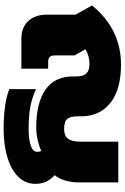

<svg xmlns="http://www.w3.org/2000/svg" viewBox="166 -756 688 1060"><g transform="rotate(90 510.0 -226.0)"><path d="M472 67V-81Q527 -56 577.5 -48Q628 -40 692 -40Q748 -40 783 -51.5Q818 -63 818 -88Q818 -102 813 -110Q788 -98 753.5 -90Q719 -82 684 -82Q548 -82 475 -133Q402 -184 402 -284V-304Q402 -340 386 -358Q370 -376 335 -376Q289 -376 252 -354L286 -293V-184Q286 -165 294.5 -156.5Q303 -148 323 -148H359V0H196Q131 0 96 -38Q61 -76 61 -141V-299L10 -390Q141 -550 336 -550Q475 -550 548.5 -491Q622 -432 622 -331V-314Q622 -271 636.5 -253.5Q651 -236 692 -236Q730 -236 746 -257.5Q762 -279 762 -325V-535H987V-318Q987 -277 976.5 -241.5Q966 -206 947 -184Q972 -161 983.5 -135.5Q995 -110 995 -77Q995 -24 957.5 15.5Q920 55 851 76.5Q782 98 692 98Q554 98 472 67Z"/></g></svg>

Font: Prompt Black
Style: Regular
Weight: 900
Designer: Katatrad Team
Foundry: CadsonDemak
Version: Version 1.001